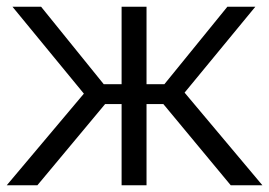

<svg xmlns="http://www.w3.org/2000/svg" viewBox="-32 -550 799 570"><path d="M79 0 280 -241H329V0H403V-241H453L653 0H747L516 -275L726 -530H643L456 -300H403V-530H329V-300H276L90 -530H5L217 -272L-12 0Z"/></svg>

Font: Cheyenne Sans Light
Style: Regular
Weight: 300
Designer: The Public Sans project authors (U.S. Web Design System), Libre Franklin designed by Pablo Impallari and Rodrigo Fuenzal
Foundry: The Cheyenne Sans Project Authors
Version: Version 2.007